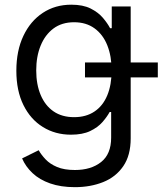

<svg xmlns="http://www.w3.org/2000/svg" viewBox="-20 -567 700 802"><path d="M293 214.8Q233.9 214.8 189.5 199.2Q145 183.6 116 156.2Q86.9 128.9 72.3 94.7L141.6 60.5Q152.3 79.6 170.7 98.9Q189 118.2 218.5 130.6Q248 143.1 293 143.1Q360.4 143.1 402.3 109.9Q444.3 76.7 444.3 7.8V-99.1H438Q426.8 -78.6 407.5 -56.6Q388.2 -34.7 356.4 -19.5Q324.7 -4.4 276.4 -4.4Q210.9 -4.4 159.2 -36.4Q107.4 -68.4 77.9 -128.2Q48.3 -188 48.3 -271.5Q48.3 -355 77.6 -417Q106.9 -479 158.7 -513.2Q210.4 -547.4 277.8 -547.4Q326.7 -547.4 358.4 -531.5Q390.1 -515.6 409.7 -492.7Q429.2 -469.7 439.9 -449.2H446.8V-540H525.9V11.2Q525.9 82 494.9 127.2Q463.9 172.4 410.9 193.6Q357.9 214.8 293 214.8ZM289.6 -77.6Q339.4 -77.6 374.5 -101.1Q409.7 -124.5 428 -168.5Q446.3 -212.4 446.3 -272.9Q446.3 -332.5 428.2 -377.7Q410.2 -422.9 375 -448.5Q339.8 -474.1 289.6 -474.1Q238.3 -474.1 203.1 -447.8Q168 -421.4 149.7 -376.2Q131.3 -331.1 131.3 -272.9Q131.3 -214.4 149.9 -170.2Q168.5 -126 203.6 -101.8Q238.8 -77.6 289.6 -77.6ZM335 -243.7V-306.2H639.2V-243.7Z"/></svg>

Font: V-Inter
Style: Regular-375
Weight: 375
Designer: Rasmus Andersson
Foundry: rsms
Version: Version 4.000;git-4146feb